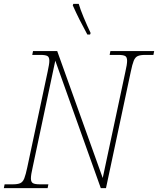

<svg xmlns="http://www.w3.org/2000/svg" viewBox="-33 -980 823 1000"><path d="M-13 0 -9 -20H34Q59 -20 72.5 -26Q86 -32 93.5 -51Q101 -70 109 -108L215 -606Q219 -626 221.5 -639.5Q224 -653 224 -663Q224 -683 213.5 -688.5Q203 -694 178 -694H135L139 -714H265L502 -53L620 -606Q629 -645 629 -663Q629 -683 618.5 -688.5Q608 -694 583 -694H538L542 -714H770L766 -694H723Q698 -694 684.5 -688Q671 -682 663.5 -663.5Q656 -645 648 -606L519 0H492L255 -664L137 -108Q128 -69 128 -51Q128 -32 138.5 -26Q149 -20 174 -20H219L215 0ZM422 -800Q398 -844 381 -878Q364 -912 346 -952L349 -960H377Q385 -932 402.5 -890Q420 -848 439 -808L436 -800Z"/></svg>

Font: Noto Serif Thin
Style: Italic
Weight: 100
Italic angle: -12°
Designer: Monotype Design Team
Foundry: Monotype Imaging Inc.
Version: Version 2.014; ttfautohint (v1.8.4.7-5d5b)